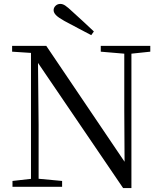

<svg xmlns="http://www.w3.org/2000/svg" viewBox="-20 -965 836 992"><path d="M465 -802.5 451.4 -783.4Q416.3 -801.8 381.6 -820.1Q346.9 -838.4 312.4 -856.9Q281.8 -873.9 269.4 -886.7Q257 -899.5 257 -912.4Q257 -925.2 267 -935Q276.9 -944.8 291.7 -944.8Q304.4 -944.8 317.4 -936Q330.5 -927.2 353.9 -905.1Q380.5 -881.7 408.5 -855.3Q436.4 -828.9 465 -802.5ZM44.5 0V-30.1L150.3 -42.1H171.8L300.9 -30.1V0ZM140.1 0V-704.6H175.7L179.5 -319.3V0ZM500.6 -698V-728H756.5V-698L651.5 -686.9H630.9ZM616.1 6.7 166.9 -653.8 164.7 -655.5 140.7 -691.6 42.6 -698V-728H219.1L641.4 -102.9L623.8 -96.7L622.1 -395.1V-728H659V6.7Z"/></svg>

Font: Noto Serif TC
Style: Regular
Weight: 200
Designer: Ryoko NISHIZUKA 西塚涼子 (kana & ideographs); Frank Grießhammer (Latin, Greek & Cyrillic); Wenlong ZHANG 张文龙 (bopomofo); San
Foundry: Adobe
Version: Version 2.001;hotconv 1.1.0;makeotfexe 2.6.0